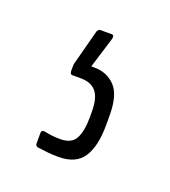

<svg xmlns="http://www.w3.org/2000/svg" viewBox="-57 -63 265 299"><g transform="rotate(20 76.0 86.0)"><path d="M69 190Q58 190 50 189Q42 188 34 187Q30 186 30 182V165Q30 160 34 160Q40 161 46.5 162Q53 163 62 163Q81 163 87.5 150.5Q94 138 94 116V106Q94 83 85.5 73Q77 63 60 63H46Q42 63 42 57Q42 54 42 49.5Q42 45 43 43L58 -14Q60 -18 63 -18H82Q86 -18 85 -12L69 40H74Q95 40 108.5 54Q122 68 122 102V118Q122 153 110 171.5Q98 190 69 190Z"/></g></svg>

Font: Sofia Sans Extra Condensed ExtraLight
Style: Regular
Weight: 250
Designer: Botio Nikoltchev, Ani Petrova
Foundry: lettersoup
Version: Version 4.101